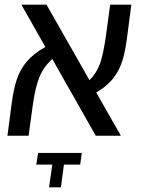

<svg xmlns="http://www.w3.org/2000/svg" viewBox="-20 -584 607 826"><path d="M394 -186 500 0H392L205 -330Q168 -297 150 -253.5Q132 -210 121 -131L103 0H12L30 -137Q38 -200 52.5 -243Q67 -286 96 -320Q125 -354 175 -382L72 -564H180L365 -239Q397 -271 411.5 -314Q426 -357 437 -439L454 -564H545L528 -433Q520 -368 507.5 -326Q495 -284 468.5 -249Q442 -214 394 -186ZM205 124H136L144 74H332L325 124H255L242 222H191Z"/></svg>

Font: FiraGO
Style: Italic
Weight: 400
Italic angle: -8°
Designer: bBox Type GmbH
Foundry: bBox Type GmbH
Version: Version 1.001